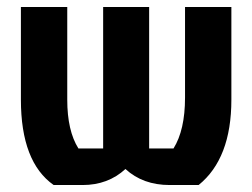

<svg xmlns="http://www.w3.org/2000/svg" viewBox="-20 -531 724 551"><path d="M276 -511H408V-105H478Q511 -158 511 -251V-511H644V-245Q644 -76 550 0H467Q390 0 340 -46Q290 0 217 0H134Q40 -66 40 -245V-511H173V-245Q173 -156 205 -105H276Z"/></svg>

Font: Jockey One
Style: Regular
Weight: 400
Designer: TypeTogether
Foundry: TypeTogether
Version: Version 1.002